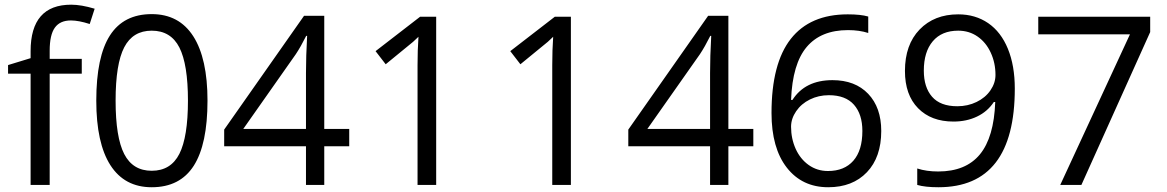

<svg xmlns="http://www.w3.org/2000/svg" viewBox="-20 -785 4953 815"><path d="M327.1 -472.2H190.9V0H109.9V-472.2H14.2V-508.8L109.9 -538.1V-567.9Q109.9 -765.1 282.2 -765.1Q324.7 -765.1 381.8 -748L360.8 -683.1Q314 -698.2 280.8 -698.2Q234.9 -698.2 212.9 -667.7Q190.9 -637.2 190.9 -569.8V-535.2H327.1Z M860.8 -357.9Q860.8 -172.9 802.5 -81.5Q744.1 9.8 624 9.8Q508.8 9.8 448.7 -83.7Q388.7 -177.2 388.7 -357.9Q388.7 -544.4 446.8 -634.8Q504.9 -725.1 624 -725.1Q740.2 -725.1 800.5 -630.9Q860.8 -536.6 860.8 -357.9ZM470.7 -357.9Q470.7 -202.1 507.3 -131.1Q543.9 -60.1 624 -60.1Q705.1 -60.1 741.5 -132.1Q777.8 -204.1 777.8 -357.9Q777.8 -511.7 741.5 -583.3Q705.1 -654.8 624 -654.8Q543.9 -654.8 507.3 -584.2Q470.7 -513.7 470.7 -357.9Z M1462.4 -164.1H1356.4V0H1278.8V-164.1H931.6V-234.9L1270.5 -717.8H1356.4V-237.8H1462.4ZM1278.8 -237.8V-475.1Q1278.8 -544.9 1283.7 -632.8H1279.8Q1256.3 -585.9 1235.8 -555.2L1012.7 -237.8Z M1831.5 0H1752.4V-508.8Q1752.4 -572.3 1756.3 -628.9Q1746.1 -618.7 1733.4 -607.4Q1720.7 -596.2 1617.2 -512.2L1574.2 -567.9L1763.2 -713.9H1831.5Z M2403.3 0H2324.2V-508.8Q2324.2 -572.3 2328.1 -628.9Q2317.9 -618.7 2305.2 -607.4Q2292.5 -596.2 2189 -512.2L2146 -567.9L2335 -713.9H2403.3Z M3177.7 -164.1H3071.8V0H2994.1V-164.1H2647V-234.9L2985.8 -717.8H3071.8V-237.8H3177.7ZM2994.1 -237.8V-475.1Q2994.1 -544.9 2999 -632.8H2995.1Q2971.7 -585.9 2951.2 -555.2L2728 -237.8Z M3254.9 -305.2Q3254.9 -515.6 3336.7 -619.9Q3418.5 -724.1 3578.6 -724.1Q3633.8 -724.1 3665.5 -714.8V-645Q3627.9 -657.2 3579.6 -657.2Q3464.8 -657.2 3404.3 -585.7Q3343.8 -514.2 3337.9 -360.8H3343.8Q3397.5 -444.8 3513.7 -444.8Q3609.9 -444.8 3665.3 -386.7Q3720.7 -328.6 3720.7 -229Q3720.7 -117.7 3659.9 -54Q3599.1 9.8 3495.6 9.8Q3384.8 9.8 3319.8 -73.5Q3254.9 -156.7 3254.9 -305.2ZM3494.6 -59.1Q3564 -59.1 3602.3 -102.8Q3640.6 -146.5 3640.6 -229Q3640.6 -299.8 3605 -340.3Q3569.3 -380.9 3498.5 -380.9Q3454.6 -380.9 3418 -362.8Q3381.3 -344.7 3359.6 -313Q3337.9 -281.2 3337.9 -247.1Q3337.9 -196.8 3357.4 -153.3Q3377 -109.9 3412.8 -84.5Q3448.7 -59.1 3494.6 -59.1Z M4287.6 -409.2Q4287.6 9.8 3963.4 9.8Q3906.7 9.8 3873.5 0V-69.8Q3912.6 -57.1 3962.4 -57.1Q4079.6 -57.1 4139.4 -129.6Q4199.2 -202.1 4204.6 -352.1H4198.7Q4171.9 -311.5 4127.4 -290.3Q4083 -269 4027.3 -269Q3932.6 -269 3877 -325.7Q3821.3 -382.3 3821.3 -483.9Q3821.3 -595.2 3883.5 -659.7Q3945.8 -724.1 4047.4 -724.1Q4120.1 -724.1 4174.6 -686.8Q4229 -649.4 4258.3 -577.9Q4287.6 -506.3 4287.6 -409.2ZM4047.4 -654.8Q3977.5 -654.8 3939.5 -609.9Q3901.4 -564.9 3901.4 -484.9Q3901.4 -414.6 3936.5 -374.3Q3971.7 -334 4043.5 -334Q4087.9 -334 4125.2 -352.1Q4162.6 -370.1 4184.1 -401.4Q4205.6 -432.6 4205.6 -466.8Q4205.6 -518.1 4185.5 -561.5Q4165.5 -605 4129.6 -629.9Q4093.8 -654.8 4047.4 -654.8Z M4480.5 0 4776.4 -639.2H4387.2V-713.9H4862.3V-648.9L4570.3 0Z"/></svg>

Font: f04114697
Style: Regular
Weight: 400
Foundry: Ascender Corporation
Version: Version 1.10